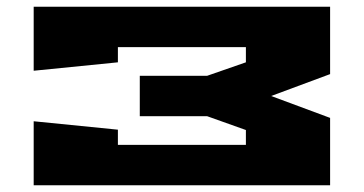

<svg xmlns="http://www.w3.org/2000/svg" viewBox="-20 -550 1080 570"><path d="M80 0V-190L330 -165V-120H710V-164L595 -205H395V-325H595L710 -365V-410H330V-365L80 -340V-530H960V-330L785 -265L960 -200V0Z"/></svg>

Font: Stalinist One
Style: Regular
Weight: 400
Designer: Jovanny Lemonad
Foundry: Alexey Maslov, Jovanny Lemonad
Version: Version 3.004